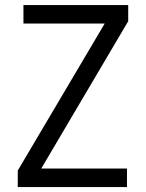

<svg xmlns="http://www.w3.org/2000/svg" viewBox="-20 -758 592 778"><path d="M148 -75H494.5V0H52V-67L404.5 -663L405.5 -662.5H75V-737.5H499.5V-672L148 -76.5Z"/></svg>

Font: Epilogue
Style: Regular
Weight: 400
Designer: Tyler Finck
Foundry: Etcetera Type Co
Version: Version 2.112